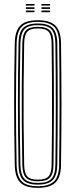

<svg xmlns="http://www.w3.org/2000/svg" viewBox="-20 -904 366 930"><path d="M163.5 6Q103.8 6 78.1 -20Q52.5 -46 51.5 -105.8Q50 -188.2 49.2 -260.6Q48.5 -333 48.5 -402.1Q48.5 -471.2 49.2 -542.5Q50 -613.8 51.5 -693.5Q52.5 -754 78.1 -780Q103.8 -806 163.5 -806Q222 -806 248.4 -780.2Q274.8 -754.5 275.5 -693.5Q276.5 -619.2 277.1 -547.2Q277.8 -475.2 277.8 -403.4Q277.8 -331.5 277.2 -257.6Q276.8 -183.8 275.5 -105.8Q274.8 -45.2 248.4 -19.6Q222 6 163.5 6ZM163.5 -2Q217.8 -2 241.8 -25.8Q265.8 -49.5 266.5 -106Q267.5 -181.5 268 -253.4Q268.5 -325.2 268.5 -396.5Q268.5 -467.8 268 -541.2Q267.5 -614.8 266.5 -693.5Q265.8 -751 241.5 -774.5Q217.2 -798 163.5 -798Q107.5 -798 84.6 -773.6Q61.8 -749.2 60.5 -693.5Q59 -610.2 58.2 -537.4Q57.5 -464.5 57.5 -395.5Q57.5 -326.5 58.2 -255.6Q59 -184.8 60.5 -106Q61.8 -50.5 84.8 -26.2Q107.8 -2 163.5 -2ZM163.5 -9.8Q113 -9.8 91.8 -31.6Q70.5 -53.5 69.8 -106.2Q68.2 -189.2 67.5 -262.1Q66.8 -335 66.8 -404Q66.8 -473 67.5 -543.8Q68.2 -614.5 69.8 -693.2Q70.5 -746.5 91.8 -768.4Q113 -790.2 163.5 -790.2Q213.5 -790.2 235.1 -768.2Q256.8 -746.2 257.5 -693.2Q258.5 -609.2 259 -536.2Q259.5 -463.2 259.5 -394.5Q259.5 -325.8 258.9 -255.4Q258.2 -185 257.5 -106.2Q256.8 -54.2 235.4 -32Q214 -9.8 163.5 -9.8ZM163.5 -17.8Q210.2 -17.8 229 -38Q247.8 -58.2 248.2 -106.5Q249.5 -192 249.9 -264.8Q250.2 -337.5 250.2 -405.2Q250.2 -473 249.8 -543Q249.2 -613 248.2 -693Q247.8 -741.2 229.1 -761.8Q210.5 -782.2 163.5 -782.2Q117.2 -782.2 98.5 -762.2Q79.8 -742.2 78.8 -693.2Q77.2 -614.2 76.5 -542.9Q75.8 -471.5 75.8 -402.2Q75.8 -333 76.5 -260.4Q77.2 -187.8 78.8 -106.2Q79.8 -57.5 98.8 -37.6Q117.8 -17.8 163.5 -17.8ZM163.5 -25.8Q122 -25.8 105.4 -43.8Q88.8 -61.8 88 -106.5Q86 -217.5 85.4 -311.2Q84.8 -405 85.4 -496.5Q86 -588 88 -693Q88.8 -738 105.2 -756.1Q121.8 -774.2 163.5 -774.2Q205.8 -774.2 222.2 -755.9Q238.8 -737.5 239.2 -692.8Q240.2 -605 240.8 -532Q241.2 -459 241.2 -392.1Q241.2 -325.2 240.6 -256.1Q240 -187 239.2 -106.8Q238.8 -62.5 222.4 -44.1Q206 -25.8 163.5 -25.8ZM163.5 -33.8Q202 -33.8 215.9 -50.5Q229.8 -67.2 230 -107Q231.2 -190.5 231.6 -261.1Q232 -331.8 232 -398.6Q232 -465.5 231.6 -536.6Q231.2 -607.8 230 -692.5Q229.8 -732.5 216 -749.4Q202.2 -766.2 163.5 -766.2Q126.2 -766.2 112 -750.2Q97.8 -734.2 97 -692.8Q95.2 -587 94.5 -494.5Q93.8 -402 94.4 -308.6Q95 -215.2 97 -106.8Q97.8 -65.5 112 -49.6Q126.2 -33.8 163.5 -33.8ZM180.8 -876.8V-884.5H222.5V-876.8ZM105.2 -845V-853H147V-845ZM105.2 -860.8V-868.8H147V-860.8ZM105.2 -876.8V-884.5H147V-876.8ZM180.8 -845V-853H222.5V-845ZM180.8 -860.8V-868.8H222.5V-860.8Z"/></svg>

Font: Big Shoulders Inline Display Thin Light
Style: Regular
Weight: 300
Version: Version 2.002